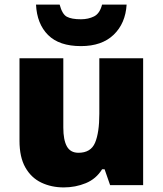

<svg xmlns="http://www.w3.org/2000/svg" viewBox="-20 -807 710 837"><path d="M604 -553V0H460L436 -69H425Q399 -27 354 -8.5Q309 10 258 10Q204 10 160 -11Q116 -32 90.5 -77Q65 -122 65 -193V-553H256V-251Q256 -197 271.5 -169Q287 -141 322 -141Q376 -141 394.5 -185Q413 -229 413 -311V-553ZM532 -787Q527 -705 475.5 -655.5Q424 -606 333 -606Q238 -606 189.5 -654.5Q141 -703 137 -787H240Q251 -745 271.5 -734Q292 -723 333 -723Q365 -723 390 -735.5Q415 -748 425 -787Z"/></svg>

Font: Noto Sans Telugu Black
Style: Regular
Weight: 900
Designer: Jelle Bosma - Monotype Design Team
Foundry: Monotype Imaging Inc.
Version: Version 2.005; ttfautohint (v1.8.4.7-5d5b)